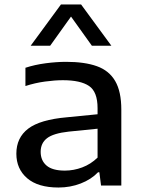

<svg xmlns="http://www.w3.org/2000/svg" viewBox="-20 -828 638 857"><path d="M241 9Q149.5 9 101.2 -32.5Q53 -74 53 -142Q53 -213.5 106 -253.8Q159 -294 278.5 -304.5L415.5 -318V-345Q415.5 -418.5 377.5 -444.2Q339.5 -470 260.5 -470Q225 -470 180.8 -464Q136.5 -458 93.5 -444V-525.5Q134.5 -539 183.2 -545.5Q232 -552 275.5 -552Q358 -552 412.5 -532.5Q467 -513 494.2 -466.2Q521.5 -419.5 521.5 -338.5V0H431L423.5 -59H417.5Q387 -27 340.2 -9Q293.5 9 241 9ZM161.5 -150.5Q161.5 -111.5 187.8 -89Q214 -66.5 269.5 -66.5Q309 -66.5 347 -80.8Q385 -95 415.5 -124.5V-253.5L286.5 -240.5Q218 -233 189.8 -211Q161.5 -189 161.5 -150.5ZM117 -624 252 -808H342L477 -624H390L297 -754L204 -624Z"/></svg>

Font: Encode Sans Expanded Medium
Style: Regular
Weight: 500
Width: 7
Designer: Multiple Designers
Foundry: Impallari Type
Version: Version 3.000; ttfautohint (v1.8.3) -l 8 -r 50 -G 200 -x 14 